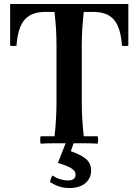

<svg xmlns="http://www.w3.org/2000/svg" viewBox="-20 -720 695 965"><path d="M184 2Q180 -17 184 -35H254Q259 -78 261.5 -121.5Q264 -165 264 -210V-490Q264 -535 261.5 -575Q259 -615 254 -660H207Q137 -660 103 -620Q69 -580 63 -490Q47 -487 31 -490V-700H625V-490Q609 -487 593 -490Q587 -580 553.5 -620Q520 -660 449 -660H401Q396 -615 393.5 -575Q391 -535 391 -490V-210Q391 -165 393.5 -121.5Q396 -78 401 -35H471Q475 -17 471 2Q437 0 400 0Q363 0 328 0Q294 0 256.5 0Q219 0 184 2ZM244 162Q263 175 283 181Q303 187 320 187Q360 187 360 157Q360 139 337 125Q314 111 271 99L310 0H350L336 40Q384 56 411 78Q438 100 438 137Q438 176 409 200.5Q380 225 329 225Q301 225 278 217.5Q255 210 232 195Q234 176 244 162Z"/></svg>

Font: Poltawski Nowy Medium
Style: Regular
Weight: 500
Version: Version 1.001;gftools[0.9.25]